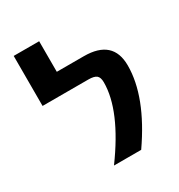

<svg xmlns="http://www.w3.org/2000/svg" viewBox="-166 -804 857 919"><g transform="rotate(-30 263.0 -345.0)"><path d="M197.3 2Q354.5 -212.9 354.5 -367.2Q354.5 -394.5 341.8 -405.3Q329.1 -416 296.9 -416H43.9V-692.4H184.6V-523.4H334Q494.1 -523.4 494.1 -379.9Q494.1 -209 347.7 2Z"/></g></svg>

Font: Nasu
Style: Bold
Weight: 700
Designer: Ryoko NISHIZUKA (kana &amp; ideographs); Paul D. Hunt (Latin, Greek &amp; Cyrillic); Wenlong ZHANG (bopomofo); Sandoll C
Version: Version 2014.1215